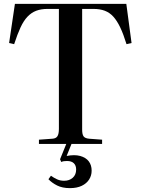

<svg xmlns="http://www.w3.org/2000/svg" viewBox="-20 -743 727 991"><path d="M341 228Q302 228 275 214.5Q248 201 230 182L243 164Q258 175 274.5 182.5Q291 190 311 190Q338 190 355.5 174.5Q373 159 373 132Q373 111 361 99.5Q349 88 326 88Q316 88 309.5 89Q303 90 296 93L290 79L322 0H181V-22L250 -27Q269 -28 276.5 -40Q284 -52 284 -78V-697H226Q192 -697 167 -687.5Q142 -678 122 -657Q102 -636 86 -601.5Q70 -567 53 -515L27 -521L57 -723H632L659 -521L633 -515Q617 -567 600.5 -601.5Q584 -636 565 -657Q546 -678 521 -687.5Q496 -697 462 -697H404V-74Q404 -49 411.5 -39Q419 -29 440 -27L507 -22V0H349L324 62Q365 54 394 62Q423 70 438 89.5Q453 109 453 138Q453 163 440 183.5Q427 204 402 216Q377 228 341 228Z"/></svg>

Font: Literata 60pt Medium
Style: Regular
Weight: 500
Designer: Latin by Veronika Burian and Jose Scaglione. Greek by Irene Vlachou. Cyrillic by Vera Evstafieva.
Foundry: TypeTogether
Version: Version 3.103;gftools[0.9.29]